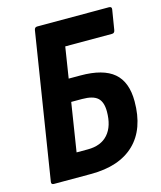

<svg xmlns="http://www.w3.org/2000/svg" viewBox="-101 -729 673 804"><g transform="rotate(-15 235.5 -327.5)"><path d="M33 0Q21 0 23 -12L123 -643Q125 -655 136 -655H447Q460 -655 458 -643L444 -557Q442 -544 431 -544H228L207 -410H258Q356 -410 402.5 -370.5Q449 -331 449 -247Q449 -127 383 -63.5Q317 0 194 0ZM159 -103H208Q265 -103 295.5 -137.5Q326 -172 326 -236Q326 -277 306 -295Q286 -313 239 -313H192Z"/></g></svg>

Font: Sofia Sans Condensed ExtraBold
Style: Italic
Weight: 800
Italic angle: -9°
Version: Version 4.100